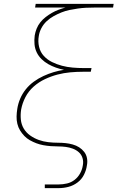

<svg xmlns="http://www.w3.org/2000/svg" viewBox="-20 -755 640 990"><path d="M211 215V196H283Q304 196 325.5 191Q347 186 364.5 172.5Q382 159 393 139Q404 119 407 98Q411 78 405.5 60Q400 42 386.5 30Q373 18 355.5 11.5Q338 5 319 2.5Q300 0 280.5 0Q261 0 241.5 -1.5Q222 -3 203 -6.5Q184 -10 167 -16.5Q150 -23 134 -32Q118 -41 105.5 -54Q93 -67 83.5 -82.5Q74 -98 69.5 -116.5Q65 -135 65.5 -154.5Q66 -174 69 -193Q73 -220 84 -246Q95 -272 113 -294.5Q131 -317 154.5 -334Q178 -351 204 -363Q230 -375 256.5 -383Q283 -391 310 -395Q289 -399 268 -406.5Q247 -414 228.5 -424.5Q210 -435 194.5 -450Q179 -465 169.5 -484.5Q160 -504 158 -526.5Q156 -549 159 -572Q162 -590 169 -607.5Q176 -625 188 -640Q200 -655 215.5 -667Q231 -679 247.5 -688.5Q264 -698 281.5 -704.5Q299 -711 317 -716H161L164 -735H566L563 -716H465Q444 -716 423.5 -715Q403 -714 381.5 -711Q360 -708 338.5 -703.5Q317 -699 297 -691Q277 -683 257 -672Q237 -661 220.5 -645.5Q204 -630 193.5 -610Q183 -590 180 -569Q175 -541 181.5 -513.5Q188 -486 206 -466.5Q224 -447 248.5 -435Q273 -423 299.5 -416Q326 -409 354.5 -406.5Q383 -404 412 -404H452L448 -385H408Q375 -385 342 -382Q309 -379 276.5 -370.5Q244 -362 212 -347Q180 -332 153.5 -308.5Q127 -285 111 -254Q95 -223 89 -190Q85 -164 87.5 -138.5Q90 -113 102.5 -92Q115 -71 135.5 -56.5Q156 -42 179.5 -33.5Q203 -25 228.5 -22Q254 -19 281 -19Q300 -19 318.5 -17Q337 -15 355 -10Q373 -5 388 4.5Q403 14 414 28Q425 42 428.5 60.5Q432 79 428 98Q425 122 413 146Q401 170 379.5 186Q358 202 333 208.5Q308 215 283 215Z"/></svg>

Font: Iosevka Aile Thin
Style: Italic
Weight: 100
Italic angle: -9°
Designer: Belleve Invis
Foundry: Belleve Invis
Version: Version 31.1.0; ttfautohint (v1.8.4)